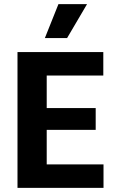

<svg xmlns="http://www.w3.org/2000/svg" viewBox="-20 -913 557 933"><path d="M65 0V-660H207V0ZM159 0V-114H483V0ZM159 -282V-388H445V-282ZM159 -546V-660H482V-546ZM306 -728H198L264 -893H403Z"/></svg>

Font: Bricolage Grotesque SemiCondensed
Style: Bold
Weight: 700
Width: 4
Designer: Mathieu Triay
Foundry: Atelier Triay
Version: Version 1.001;gftools[0.9.33.dev8+g029e19f]